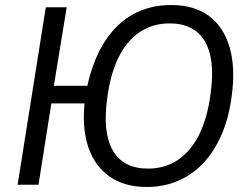

<svg xmlns="http://www.w3.org/2000/svg" viewBox="-20 -734 990 763"><path d="M563 9Q475 9 416 -32Q357 -73 331.5 -147.5Q306 -222 316 -323H184L133 0H50L162 -705H245L194 -393H327Q351 -499 397 -570Q443 -641 509.5 -677.5Q576 -714 660 -714Q752 -714 810.5 -670.5Q869 -627 892.5 -546Q916 -465 901 -354Q890 -267 861 -200Q832 -133 788.5 -86.5Q745 -40 688 -15.5Q631 9 563 9ZM568 -64Q637 -64 688.5 -99.5Q740 -135 772.5 -201.5Q805 -268 817 -363Q836 -499 794 -570Q752 -641 654 -641Q586 -641 534.5 -606Q483 -571 450.5 -504.5Q418 -438 406 -343Q387 -206 429 -135Q471 -64 568 -64Z"/></svg>

Font: Nunito Sans 10pt SemiCondensed
Style: Italic
Weight: 400
Width: 4
Italic angle: -9°
Designer: Vernon Adams
Foundry: Vernon Adams
Version: Version 3.101;gftools[0.9.27]